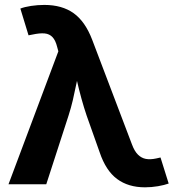

<svg xmlns="http://www.w3.org/2000/svg" viewBox="-20 -760 723 792"><path d="M220.7 -548.3 215.8 -566.4Q209 -593.8 196.5 -606.9Q184.1 -620.1 164.1 -622.1Q144 -624 112.8 -617.2L97.7 -614.3L64 -724.6Q80.6 -731.4 108.2 -735.6Q135.7 -739.7 163.1 -739.7Q235.8 -739.7 283.7 -705.6Q331.5 -671.4 360.4 -595.7L524.4 -164.1Q534.7 -136.2 549.1 -122.1Q563.5 -107.9 581.8 -104.5Q600.1 -101.1 624.5 -106.4L642.1 -110.4L675.8 -2.9Q658.7 3.4 631.8 8.1Q605 12.7 578.1 12.7Q509.3 12.7 462.9 -21.7Q416.5 -56.2 391.1 -131.8L337.4 -283.2Q315.4 -348.1 296.4 -431.2Q288.1 -467.3 279.8 -502.9H314Q304.7 -462.4 297.9 -427.7Q287.6 -377.9 280.3 -346.4Q272.9 -314.9 262.7 -283.2L170.9 0H15.1Z"/></svg>

Font: Inter RS Variable
Style: Regular
Weight: 400
Designer: Rasmus Andersson (customised by Maria Ramos and Noel Pretorius)
Foundry: rsms
Version: Version 3.001;Glyphs 3.2.3 (3260)